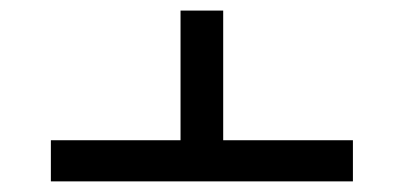

<svg xmlns="http://www.w3.org/2000/svg" viewBox="-20 -502 768 365"><path d="M650.9 -235.4H404.3V-481.9H323.2V-235.4H76.7V-157.2H650.9Z"/></svg>

Font: SG Kara SemiBold
Style: Regular
Weight: 400
Designer: Damoon Khanjanzadeh
Version: Version 1.000